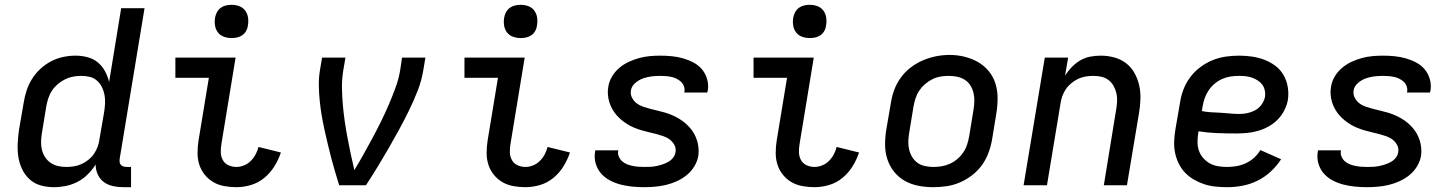

<svg xmlns="http://www.w3.org/2000/svg" viewBox="-20 -769 6040 797"><path d="M204 8Q175 8 148.5 0.5Q122 -7 102.5 -25Q83 -43 71.5 -67.5Q60 -92 56 -119Q52 -146 53.5 -174.5Q55 -203 59 -231L78 -341Q82 -367 90 -392Q98 -417 112.5 -440.5Q127 -464 147.5 -483Q168 -502 192 -514.5Q216 -527 242 -532.5Q268 -538 294 -538Q319 -538 343.5 -531.5Q368 -525 386 -510Q404 -495 415.5 -474Q427 -453 433 -429L483 -735H580L477 -111Q476 -104 476.5 -97Q477 -90 481.5 -85Q486 -80 492.5 -78Q499 -76 506 -76H524V8H492Q470 8 449 3.5Q428 -1 411.5 -13Q395 -25 386 -44.5Q377 -64 377 -86Q377 -86 377 -86Q377 -86 377 -86Q363 -64 344 -45Q325 -26 301.5 -14Q278 -2 253 3Q228 8 204 8ZM255 -76Q271 -76 287 -78.5Q303 -81 318.5 -88Q334 -95 347.5 -106Q361 -117 370.5 -131Q380 -145 385.5 -160.5Q391 -176 393 -192L412 -302Q415 -320 416 -338.5Q417 -357 414 -374Q411 -391 403.5 -406.5Q396 -422 383.5 -433.5Q371 -445 354 -449.5Q337 -454 318 -454Q301 -454 284 -451Q267 -448 250.5 -440Q234 -432 220 -420Q206 -408 196 -393Q186 -378 180.5 -361Q175 -344 172 -327L154 -217Q151 -200 150.5 -182Q150 -164 154 -147.5Q158 -131 167 -117Q176 -103 189.5 -93.5Q203 -84 220 -80Q237 -76 255 -76Q255 -76 255 -76Q255 -76 255 -76Z M961 8Q936 8 911 3.5Q886 -1 865.5 -13Q845 -25 830 -43.5Q815 -62 807.5 -85Q800 -108 800 -133.5Q800 -159 804 -185L847 -446H708V-530H958L899 -171Q896 -154 896.5 -136.5Q897 -119 905 -104.5Q913 -90 928.5 -83Q944 -76 961 -76Q977 -76 993 -82.5Q1009 -89 1021 -101Q1033 -113 1041 -128Q1049 -143 1053 -159L1146 -136Q1136 -106 1119 -78.5Q1102 -51 1077 -30.5Q1052 -10 1021.5 -1Q991 8 961 8ZM941 -611Q925 -611 909.5 -616.5Q894 -622 884.5 -634.5Q875 -647 872.5 -663.5Q870 -680 873 -697Q875 -708 881 -719Q887 -730 897 -737Q907 -744 918.5 -746.5Q930 -749 941 -749Q958 -749 973 -743.5Q988 -738 997.5 -725.5Q1007 -713 1009.5 -696.5Q1012 -680 1009 -663Q1008 -652 1002 -641Q996 -630 986 -623Q976 -616 964.5 -613.5Q953 -611 941 -611Z M1388 0Q1379 -29 1370.5 -57.5Q1362 -86 1354.5 -115Q1347 -144 1340 -173.5Q1333 -203 1326.5 -232.5Q1320 -262 1315 -292Q1310 -322 1307 -352.5Q1304 -383 1303.5 -414.5Q1303 -446 1308 -477L1317 -530H1414L1405 -477Q1399 -441 1399.5 -405.5Q1400 -370 1403 -335Q1406 -300 1411 -265.5Q1416 -231 1422.5 -197Q1429 -163 1436 -129.5Q1443 -96 1451 -63Q1471 -96 1490 -130Q1509 -164 1527 -197.5Q1545 -231 1562 -265.5Q1579 -300 1594 -335Q1609 -370 1622 -405.5Q1635 -441 1641 -477L1649 -530H1746L1737 -477Q1730 -434 1714 -393Q1698 -352 1678.5 -312Q1659 -272 1637.5 -232.5Q1616 -193 1593.5 -154Q1571 -115 1547.5 -76.5Q1524 -38 1499 0Z M2161 8Q2136 8 2111 3.5Q2086 -1 2065.5 -13Q2045 -25 2030 -43.5Q2015 -62 2007.5 -85Q2000 -108 2000 -133.5Q2000 -159 2004 -185L2047 -446H1908V-530H2158L2099 -171Q2096 -154 2096.5 -136.5Q2097 -119 2105 -104.5Q2113 -90 2128.5 -83Q2144 -76 2161 -76Q2177 -76 2193 -82.5Q2209 -89 2221 -101Q2233 -113 2241 -128Q2249 -143 2253 -159L2346 -136Q2336 -106 2319 -78.5Q2302 -51 2277 -30.5Q2252 -10 2221.5 -1Q2191 8 2161 8ZM2141 -611Q2125 -611 2109.5 -616.5Q2094 -622 2084.5 -634.5Q2075 -647 2072.5 -663.5Q2070 -680 2073 -697Q2075 -708 2081 -719Q2087 -730 2097 -737Q2107 -744 2118.5 -746.5Q2130 -749 2141 -749Q2158 -749 2173 -743.5Q2188 -738 2197.5 -725.5Q2207 -713 2209.5 -696.5Q2212 -680 2209 -663Q2208 -652 2202 -641Q2196 -630 2186 -623Q2176 -616 2164.5 -613.5Q2153 -611 2141 -611Z M2654 8Q2629 8 2604 5.5Q2579 3 2556 -3Q2533 -9 2512 -20Q2491 -31 2475.5 -48.5Q2460 -66 2453 -89.5Q2446 -113 2450 -138Q2450 -139 2450.5 -141Q2451 -143 2451 -145H2547Q2547 -144 2546.5 -143.5Q2546 -143 2546 -142Q2544 -130 2549 -118.5Q2554 -107 2562.5 -99.5Q2571 -92 2582 -87.5Q2593 -83 2605 -80.5Q2617 -78 2629 -77Q2641 -76 2654 -76Q2666 -76 2678.5 -76.5Q2691 -77 2703.5 -79.5Q2716 -82 2728.5 -86Q2741 -90 2753 -96.5Q2765 -103 2773.5 -113.5Q2782 -124 2784 -137Q2787 -153 2779.5 -167Q2772 -181 2760 -190Q2748 -199 2733 -204Q2718 -209 2703 -213Q2688 -217 2672.5 -220.5Q2657 -224 2642 -228.5Q2627 -233 2612.5 -239Q2598 -245 2585 -253Q2572 -261 2560.5 -270.5Q2549 -280 2539 -291.5Q2529 -303 2521.5 -316.5Q2514 -330 2509.5 -344.5Q2505 -359 2503.5 -375.5Q2502 -392 2505 -408Q2508 -430 2520 -450.5Q2532 -471 2550 -486.5Q2568 -502 2589.5 -512Q2611 -522 2633 -528Q2655 -534 2677 -536Q2699 -538 2721 -538Q2746 -538 2770 -535.5Q2794 -533 2816.5 -526.5Q2839 -520 2859.5 -509Q2880 -498 2894.5 -480.5Q2909 -463 2915.5 -439.5Q2922 -416 2918 -392Q2917 -391 2916.5 -389Q2916 -387 2916 -385H2820Q2821 -386 2821 -386.5Q2821 -387 2821 -388Q2823 -400 2819 -411Q2815 -422 2807 -429.5Q2799 -437 2789 -442Q2779 -447 2768 -449.5Q2757 -452 2745 -453Q2733 -454 2721 -454Q2704 -454 2686 -452Q2668 -450 2650.5 -444Q2633 -438 2617.5 -425Q2602 -412 2599 -394Q2596 -378 2603.5 -363.5Q2611 -349 2623 -340Q2635 -331 2650 -326Q2665 -321 2680 -317Q2695 -313 2710.5 -309.5Q2726 -306 2741 -301.5Q2756 -297 2770 -291Q2784 -285 2797.5 -277Q2811 -269 2822.5 -259.5Q2834 -250 2844 -238.5Q2854 -227 2861.5 -213.5Q2869 -200 2873.5 -185.5Q2878 -171 2879.5 -155Q2881 -139 2879 -123Q2875 -100 2862.5 -79Q2850 -58 2831 -42.5Q2812 -27 2790 -17Q2768 -7 2745 -1.5Q2722 4 2699 6Q2676 8 2654 8Z M3361 8Q3336 8 3311 3.5Q3286 -1 3265.5 -13Q3245 -25 3230 -43.5Q3215 -62 3207.5 -85Q3200 -108 3200 -133.5Q3200 -159 3204 -185L3247 -446H3108V-530H3358L3299 -171Q3296 -154 3296.5 -136.5Q3297 -119 3305 -104.5Q3313 -90 3328.5 -83Q3344 -76 3361 -76Q3377 -76 3393 -82.5Q3409 -89 3421 -101Q3433 -113 3441 -128Q3449 -143 3453 -159L3546 -136Q3536 -106 3519 -78.5Q3502 -51 3477 -30.5Q3452 -10 3421.5 -1Q3391 8 3361 8ZM3341 -611Q3325 -611 3309.5 -616.5Q3294 -622 3284.5 -634.5Q3275 -647 3272.5 -663.5Q3270 -680 3273 -697Q3275 -708 3281 -719Q3287 -730 3297 -737Q3307 -744 3318.5 -746.5Q3330 -749 3341 -749Q3358 -749 3373 -743.5Q3388 -738 3397.5 -725.5Q3407 -713 3409.5 -696.5Q3412 -680 3409 -663Q3408 -652 3402 -641Q3396 -630 3386 -623Q3376 -616 3364.5 -613.5Q3353 -611 3341 -611Z M3854 8Q3822 8 3791.5 2Q3761 -4 3735.5 -18.5Q3710 -33 3691.5 -56Q3673 -79 3663.5 -108Q3654 -137 3654 -168.5Q3654 -200 3659 -231L3678 -341Q3682 -369 3692 -396Q3702 -423 3719.5 -447Q3737 -471 3760.5 -489Q3784 -507 3811 -518.5Q3838 -530 3866 -535.5Q3894 -541 3922 -541Q3954 -541 3984 -533.5Q4014 -526 4039.5 -511.5Q4065 -497 4084 -474Q4103 -451 4112 -422.5Q4121 -394 4121 -362Q4121 -330 4116 -299L4098 -189Q4093 -161 4083 -134Q4073 -107 4056 -83.5Q4039 -60 4015 -41.5Q3991 -23 3964 -11.5Q3937 0 3909 4Q3881 8 3854 8ZM3855 -76Q3873 -76 3890 -79Q3907 -82 3923.5 -89.5Q3940 -97 3954.5 -109.5Q3969 -122 3979 -137Q3989 -152 3994.5 -169Q4000 -186 4003 -203L4021 -313Q4024 -331 4024.5 -349Q4025 -367 4021 -383.5Q4017 -400 4008 -414.5Q3999 -429 3984.5 -438Q3970 -447 3953 -450.5Q3936 -454 3918 -454Q3900 -454 3883 -451Q3866 -448 3850 -440Q3834 -432 3820 -420Q3806 -408 3796 -393Q3786 -378 3780.5 -361Q3775 -344 3772 -327L3754 -217Q3751 -200 3750.5 -182Q3750 -164 3754 -147.5Q3758 -131 3767 -116.5Q3776 -102 3789.5 -92.5Q3803 -83 3820.5 -79.5Q3838 -76 3855 -76Z M4229 0 4317 -530H4414L4401 -455Q4413 -474 4429 -490.5Q4445 -507 4464.5 -518.5Q4484 -530 4506 -534Q4528 -538 4549 -538Q4578 -538 4605.5 -530.5Q4633 -523 4654.5 -506.5Q4676 -490 4689.5 -465.5Q4703 -441 4709 -414Q4715 -387 4714 -357.5Q4713 -328 4708 -299L4658 0H4562L4613 -313Q4616 -330 4617 -347.5Q4618 -365 4614.5 -381Q4611 -397 4603 -411.5Q4595 -426 4582.5 -436Q4570 -446 4553.5 -450Q4537 -454 4519 -454Q4503 -454 4487 -451.5Q4471 -449 4456 -442Q4441 -435 4427.5 -424Q4414 -413 4404.5 -399Q4395 -385 4389.5 -369.5Q4384 -354 4382 -338L4326 0Z M5074 8Q5050 8 5025.5 5.5Q5001 3 4978.5 -4.5Q4956 -12 4936 -23.5Q4916 -35 4900 -51.5Q4884 -68 4873.5 -89Q4863 -110 4858 -133.5Q4853 -157 4854 -181.5Q4855 -206 4859 -231L4878 -341Q4882 -369 4892 -396Q4902 -423 4919.5 -447Q4937 -471 4961.5 -489.5Q4986 -508 5013 -519Q5040 -530 5068 -534Q5096 -538 5124 -538Q5151 -538 5178 -534Q5205 -530 5229.5 -520.5Q5254 -511 5274.5 -495.5Q5295 -480 5308 -457.5Q5321 -435 5325.5 -408Q5330 -381 5326 -354Q5322 -332 5311 -310.5Q5300 -289 5283 -272Q5266 -255 5245 -243.5Q5224 -232 5201 -225.5Q5178 -219 5155.5 -217Q5133 -215 5111 -215Q5071 -215 5032 -216.5Q4993 -218 4955 -224L4954 -217Q4951 -198 4951 -179Q4951 -160 4957 -143Q4963 -126 4975 -112.5Q4987 -99 5002.5 -90.5Q5018 -82 5036.5 -79Q5055 -76 5074 -76Q5094 -76 5113.5 -79.5Q5133 -83 5151.5 -91.5Q5170 -100 5185.5 -114Q5201 -128 5212 -146L5298 -108Q5280 -80 5254.5 -56.5Q5229 -33 5199 -18.5Q5169 -4 5137.5 2Q5106 8 5074 8ZM5124 -296Q5135 -296 5146.5 -297.5Q5158 -299 5169 -302.5Q5180 -306 5190.5 -311.5Q5201 -317 5209.5 -326Q5218 -335 5223.5 -345.5Q5229 -356 5231 -367Q5233 -381 5230 -394.5Q5227 -408 5219.5 -418Q5212 -428 5201 -435Q5190 -442 5177.5 -446.5Q5165 -451 5151 -452.5Q5137 -454 5124 -454Q5106 -454 5088.5 -451.5Q5071 -449 5054 -441.5Q5037 -434 5022.5 -422Q5008 -410 4997.5 -394.5Q4987 -379 4981 -362Q4975 -345 4972 -327L4969 -308Q4988 -304 5007.5 -303Q5027 -302 5046.5 -301Q5066 -300 5085 -298Q5104 -296 5124 -296Z M5654 8Q5629 8 5604 5.5Q5579 3 5556 -3Q5533 -9 5512 -20Q5491 -31 5475.5 -48.5Q5460 -66 5453 -89.5Q5446 -113 5450 -138Q5450 -139 5450.5 -141Q5451 -143 5451 -145H5547Q5547 -144 5546.5 -143.5Q5546 -143 5546 -142Q5544 -130 5549 -118.5Q5554 -107 5562.5 -99.5Q5571 -92 5582 -87.5Q5593 -83 5605 -80.5Q5617 -78 5629 -77Q5641 -76 5654 -76Q5666 -76 5678.5 -76.5Q5691 -77 5703.5 -79.5Q5716 -82 5728.5 -86Q5741 -90 5753 -96.5Q5765 -103 5773.5 -113.5Q5782 -124 5784 -137Q5787 -153 5779.5 -167Q5772 -181 5760 -190Q5748 -199 5733 -204Q5718 -209 5703 -213Q5688 -217 5672.5 -220.5Q5657 -224 5642 -228.5Q5627 -233 5612.5 -239Q5598 -245 5585 -253Q5572 -261 5560.5 -270.5Q5549 -280 5539 -291.5Q5529 -303 5521.5 -316.5Q5514 -330 5509.5 -344.5Q5505 -359 5503.5 -375.5Q5502 -392 5505 -408Q5508 -430 5520 -450.5Q5532 -471 5550 -486.5Q5568 -502 5589.5 -512Q5611 -522 5633 -528Q5655 -534 5677 -536Q5699 -538 5721 -538Q5746 -538 5770 -535.5Q5794 -533 5816.5 -526.5Q5839 -520 5859.5 -509Q5880 -498 5894.5 -480.5Q5909 -463 5915.5 -439.5Q5922 -416 5918 -392Q5917 -391 5916.5 -389Q5916 -387 5916 -385H5820Q5821 -386 5821 -386.5Q5821 -387 5821 -388Q5823 -400 5819 -411Q5815 -422 5807 -429.5Q5799 -437 5789 -442Q5779 -447 5768 -449.5Q5757 -452 5745 -453Q5733 -454 5721 -454Q5704 -454 5686 -452Q5668 -450 5650.5 -444Q5633 -438 5617.5 -425Q5602 -412 5599 -394Q5596 -378 5603.5 -363.5Q5611 -349 5623 -340Q5635 -331 5650 -326Q5665 -321 5680 -317Q5695 -313 5710.5 -309.5Q5726 -306 5741 -301.5Q5756 -297 5770 -291Q5784 -285 5797.5 -277Q5811 -269 5822.5 -259.5Q5834 -250 5844 -238.5Q5854 -227 5861.5 -213.5Q5869 -200 5873.5 -185.5Q5878 -171 5879.5 -155Q5881 -139 5879 -123Q5875 -100 5862.5 -79Q5850 -58 5831 -42.5Q5812 -27 5790 -17Q5768 -7 5745 -1.5Q5722 4 5699 6Q5676 8 5654 8Z"/></svg>

Font: Iosevka Curly Medium Extended
Style: Italic
Weight: 500
Width: 7
Italic angle: -9°
Monospace: yes
Designer: Belleve Invis
Foundry: Belleve Invis
Version: Version 11.1.0; ttfautohint (v1.8.3)